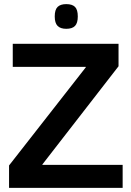

<svg xmlns="http://www.w3.org/2000/svg" viewBox="-20 -913 637 933"><path d="M24 0V-109L397 -586V-588H42V-700H556V-591L186 -114V-112H576V0ZM302 -773Q274 -773 260 -787Q246 -801 246 -833Q246 -866 260 -879.5Q274 -893 302 -893Q331 -893 344.5 -879.5Q358 -866 358 -833Q358 -801 344.5 -787Q331 -773 302 -773Z"/></svg>

Font: Georama ExtraCondensed Thin SemiBold
Style: Regular
Weight: 600
Version: Version 1.001